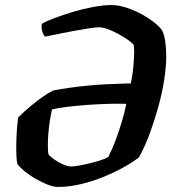

<svg xmlns="http://www.w3.org/2000/svg" viewBox="-20 -740 689 760"><path d="M209 0Q192 0 169 -9Q146 -18 121.5 -32Q97 -46 77.5 -62Q58 -78 49 -91Q46 -101 45 -123Q44 -145 44.5 -172.5Q45 -200 47 -227.5Q49 -255 52 -275Q75 -298 99.5 -318.5Q124 -339 148 -356Q172 -373 191 -382Q217 -387 251.5 -392Q286 -397 326.5 -401Q367 -405 410.5 -407Q454 -409 498 -410Q506 -450 508.5 -482.5Q511 -515 511 -536.5Q511 -558 509 -562Q506 -568 489.5 -580Q473 -592 451.5 -604Q430 -616 408.5 -624Q387 -632 372 -632Q358 -632 330 -627.5Q302 -623 269 -617Q236 -611 206 -604.5Q176 -598 158 -595Q150 -605 146.5 -618.5Q143 -632 146 -646Q163 -656 196 -668.5Q229 -681 269 -693Q309 -705 349 -712.5Q389 -720 420 -720Q449 -720 481 -709.5Q513 -699 542 -683Q571 -667 592.5 -649.5Q614 -632 622 -619Q630 -603 634 -576Q638 -549 638 -517Q638 -476 630 -424.5Q622 -373 607 -318.5Q592 -264 573 -212Q554 -160 530 -117Q507 -99 470.5 -78.5Q434 -58 390 -40Q346 -22 299.5 -11Q253 0 209 0ZM261 -81Q272 -81 292 -84.5Q312 -88 335 -93.5Q358 -99 378 -105.5Q398 -112 409 -119Q425 -151 438 -186Q451 -221 462 -257.5Q473 -294 480 -329Q452 -330 412.5 -329Q373 -328 329.5 -325Q286 -322 248.5 -317.5Q211 -313 186 -307Q181 -287 177 -260Q173 -233 171 -206Q169 -179 169.5 -158Q170 -137 172 -128Q179 -120 194.5 -109Q210 -98 229 -89.5Q248 -81 261 -81Z"/></svg>

Font: Texturina Medium 12pt
Style: Bold Italic
Weight: 700
Italic angle: -11°
Version: Version 1.002